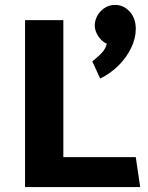

<svg xmlns="http://www.w3.org/2000/svg" viewBox="-20 -762 601 782"><path d="M533 -122H238V-680H82V0H551ZM449 -742Q425 -742 406 -729.5Q387 -717 376.5 -698Q366 -679 366 -659Q366 -642 373.5 -626.5Q381 -611 392.5 -599.5Q404 -588 415 -584Q410 -562 392.5 -544.5Q375 -527 356 -512L388 -442Q429 -462 462 -494.5Q495 -527 514 -566.5Q533 -606 533 -644Q533 -688 508 -715Q483 -742 449 -742Z"/></svg>

Font: Catamaran ExtraBold
Style: Regular
Weight: 800
Designer: Pria Ravichandran
Version: Version 2.000